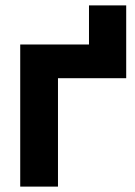

<svg xmlns="http://www.w3.org/2000/svg" viewBox="-20 -692 502 712"><path d="M55 0V-527H310V-672H448V-402H195V0Z"/></svg>

Font: Onest
Style: Bold
Weight: 700
Designer: Dmitri Voloshin, Andrey Kudryavtsev
Foundry: Dmitri Voloshin, Andrey Kudryavtsev
Version: Version 1.000;gftools[0.9.33]